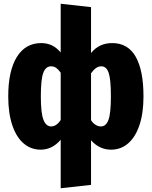

<svg xmlns="http://www.w3.org/2000/svg" viewBox="-20 -781 810 1025"><path d="M746 -266Q746 -177 724.5 -113Q703 -49 664 -15.5Q625 18 573 18Q511 18 466 -32V206L304 224V-35Q259 18 197 18Q145 18 106 -15.5Q67 -49 45.5 -113Q24 -177 24 -266Q24 -403 70 -477Q116 -551 200 -551Q231 -551 256.5 -539Q282 -527 304 -501V-761L466 -743V-498Q509 -551 579 -551Q663 -551 704.5 -478Q746 -405 746 -266ZM304 -140V-393Q292 -410 280 -418.5Q268 -427 253 -427Q224 -427 211 -392Q198 -357 198 -266Q198 -177 212 -141.5Q226 -106 253 -106Q281 -106 304 -140ZM572 -266Q572 -358 560 -392.5Q548 -427 521 -427Q506 -427 493 -418Q480 -409 466 -390V-139Q489 -106 519 -106Q546 -106 559 -141Q572 -176 572 -266Z"/></svg>

Font: Fira Sans Condensed ExtraBold
Style: Regular
Weight: 800
Width: 3
Designer: Carrois Corporate & Edenspiekermann AG
Foundry: Carrois Corporate GbR & Edenspiekermann AG
Version: Version 4.203